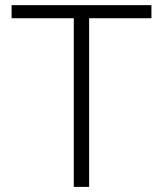

<svg xmlns="http://www.w3.org/2000/svg" viewBox="-20 -731 637 751"><path d="M25.4 0ZM572.3 -659.7H328.6V0H268.6V-659.7H25.4V-710.9H572.3Z"/></svg>

Font: Roboto Light
Style: Regular
Weight: 300
Designer: Google
Version: Version 2.134; 2016; ttfautohint (v1.6)